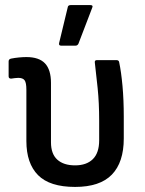

<svg xmlns="http://www.w3.org/2000/svg" viewBox="-20 -726 571 757"><path d="M276 11Q176 11 130 -35.5Q84 -82 84 -170V-372Q84 -400 77 -409.5Q70 -419 52 -419Q46 -419 38.5 -418Q31 -417 24 -416Q14 -416 14 -425V-484Q14 -493 24 -495Q39 -498 55 -499.5Q71 -501 84 -501Q134 -501 157.5 -476Q181 -451 181 -399V-165Q181 -119 206 -96.5Q231 -74 276 -74Q321 -74 346 -98.5Q371 -123 371 -173V-250Q371 -320 365 -378.5Q359 -437 354 -478Q352 -489 362 -489H439Q449 -489 450 -480Q458 -442 463 -387Q468 -332 468 -266V-180Q468 -86 421 -37.5Q374 11 276 11ZM221 -546Q211 -546 213 -556L247 -697Q248 -706 259 -706H336Q349 -706 343 -694L289 -553Q285 -546 278 -546Z"/></svg>

Font: Sofia Sans Semi Condensed SemiBold
Style: Regular
Weight: 600
Designer: Botio Nikoltchev, Ani Petrova
Foundry: lettersoup
Version: Version 4.100